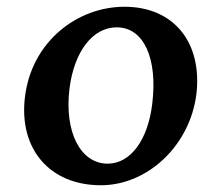

<svg xmlns="http://www.w3.org/2000/svg" viewBox="-20 -540 631 569"><path d="M279 9C418 9 543 -109 562 -261C580 -414 495 -520 349 -520C209 -520 74 -417 54 -253C35 -99 127 9 279 9ZM186 -278C200 -388 255 -459 326 -459C406 -459 448 -367 431 -231C418 -125 367 -55 299 -55C219 -55 170 -148 186 -278Z"/></svg>

Font: TPK Tissa Web SemiBold
Style: Italic
Weight: 600
Italic angle: -7°
Designer: Jacques Le Bailly, Suppakit Chalermlarp | Katatrad Co.,Ltd.
Foundry: Jacques Le Bailly, Cadson Demak Co.,Ltd.
Version: Version 5.000;Glyphs 3.1.2 (3151)